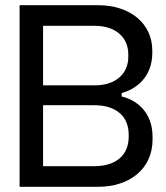

<svg xmlns="http://www.w3.org/2000/svg" viewBox="-20 -720 639 740"><path d="M55.5 0H357.5C478.5 0 568 -68 568 -182.5V-192.5C568 -291.5 502 -336 449 -348V-361.5C500.5 -375 567 -419.5 567 -516.5V-525C567 -630.5 480.5 -700 358 -700H55.5ZM343 -79.5H146V-314.5H343C428.5 -314.5 476 -271 476 -201V-193C476 -123 428.5 -79.5 343 -79.5ZM345 -391H146V-620.5H345C424.5 -620.5 474.5 -577 474.5 -510.5V-501C474.5 -434.5 424.5 -391 345 -391Z"/></svg>

Font: MCL Standard
Style: Regular
Weight: 400
Designer: Květoslav Bartoš
Foundry: Florian Karsten
Version: Version 1.001;Glyphs 3.2.3 (3260)